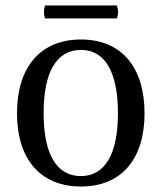

<svg xmlns="http://www.w3.org/2000/svg" viewBox="-20 -667 590 700"><path d="M144 -647C139 -631 139 -615 144 -600H406C412 -615 412 -631 406 -647ZM275 13C422 13 507 -86 507 -254C507 -423 422 -523 275 -523C128 -523 42 -423 42 -254C42 -86 128 13 275 13ZM275 -25C186 -25 139 -106 139 -254C139 -404 186 -485 275 -485C363 -485 410 -404 410 -254C410 -106 363 -25 275 -25Z"/></svg>

Font: Arima Koshi Medium
Style: Regular
Weight: 500
Designer: Joana Correia and Natanael Gama
Foundry: NDISCOVER
Version: Version 1.019;PS 001.019;hotconv 1.0.88;makeotf.lib2.5.64775